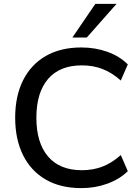

<svg xmlns="http://www.w3.org/2000/svg" viewBox="-20 -958 716 987"><path d="M398 9Q291 9 215 -35Q139 -79 98.5 -160.5Q58 -242 58 -353Q58 -464 98.5 -545Q139 -626 215 -670Q291 -714 398 -714Q470 -714 532.5 -691.5Q595 -669 637 -627L601 -544Q555 -585 506.5 -603.5Q458 -622 401 -622Q287 -622 227 -552Q167 -482 167 -353Q167 -224 227 -153.5Q287 -83 401 -83Q458 -83 506.5 -101.5Q555 -120 601 -161L637 -78Q595 -37 532.5 -14Q470 9 398 9ZM352 -765 470 -938H579L426 -765Z"/></svg>

Font: Nunito Sans SemiBold
Style: Regular
Weight: 600
Designer: Vernon Adams
Foundry: Vernon Adams
Version: Version 3.101; ttfautohint (v1.8.4.7-5d5b);gftools[0.9.27]